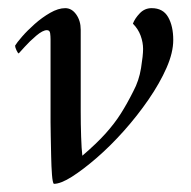

<svg xmlns="http://www.w3.org/2000/svg" viewBox="-20 -445 468 471"><path d="M182 -63Q217 -93 239 -117.5Q261 -142 276.5 -166.5Q292 -191 307 -221Q321 -247 326 -278Q331 -309 331 -325Q331 -341 325 -357.5Q319 -374 306 -387Q311 -400 323 -412.5Q335 -425 352 -425Q380 -425 392.5 -403Q405 -381 405 -347Q405 -316 388.5 -278.5Q372 -241 344.5 -201Q317 -161 284 -124Q251 -87 217.5 -58Q184 -29 156.5 -11.5Q129 6 112 6Q109 3 107.5 -16.5Q106 -36 105.5 -61.5Q105 -87 104.5 -110.5Q104 -134 104 -145V-347Q104 -348 104 -349Q104 -356 103 -363.5Q102 -371 95 -371Q85 -371 69 -357.5Q53 -344 40.5 -330Q28 -316 26 -314Q24 -314 20.5 -321.5Q17 -329 17 -333Q21 -340 34 -355Q47 -370 65 -386Q83 -402 103 -413.5Q123 -425 140 -425Q156 -425 167 -409.5Q178 -394 178 -372V-172Q178 -141 179 -110Q180 -79 182 -63Z"/></svg>

Font: Amiri
Style: Italic
Weight: 400
Italic angle: 10°
Designer: Khaled Hosny
Version: Version 0.113